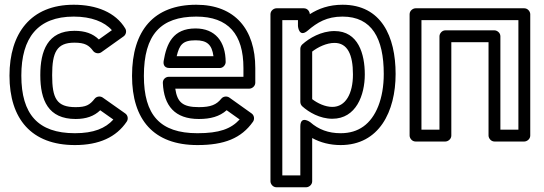

<svg xmlns="http://www.w3.org/2000/svg" viewBox="-20 -572 2295 810"><path d="M299 -70C343.4 -70 377.1 -81.9 402.8 -106.8L458.2 -67.7C424.7 -30.7 375.4 -10 296 -10C139.9 -10 70 -90.6 70 -253C70 -412.3 139.2 -502 291 -502C365.3 -502 420.8 -480 452 -444.7L397 -405.5C371.1 -430.7 338.4 -442 294 -442C181.1 -442 150 -357.6 150 -255C150 -148.6 183.8 -70 299 -70ZM299 -120C219.2 -120 200 -156.6 200 -255C200 -351.9 219.6 -392 294 -392C338.2 -392 355.3 -381 372.9 -357.1C379.9 -347.7 395.8 -343.3 407.5 -351.6L501.5 -418.6C511.9 -426 515.1 -440.8 508.4 -451.9C467.5 -520 386.7 -552 291 -552C108.9 -552 20 -430.4 20 -253C20 -70.4 112.6 40 296 40C398.3 40 470.4 6.7 514.7 -59C522.2 -70.1 519.4 -85.7 508.4 -93.4L413.4 -160.4C403.6 -167.4 387.8 -166.2 379.3 -155.4C358.6 -129 342.7 -120 299 -120Z M808 -502C943.5 -502 1007 -427.4 1007 -285V-248H692C678.9 -248 666.3 -237.5 667 -221.9C671.3 -125.5 717.7 -70 819 -70C867.9 -70 906.1 -80.3 936.2 -107L991 -68C954.4 -28.2 905.1 -10 813 -10C654.4 -10 587 -87.6 587 -252C587 -425.7 657.9 -502 808 -502ZM808 -552C630.1 -552 537 -444.9 537 -252C537 -67.5 627.6 40 813 40C925.9 40 998 11.6 1047.4 -58.6C1054.5 -68.6 1053.1 -85.1 1041.5 -93.4L947.5 -160.4C938 -167.1 922.2 -166.4 913.6 -155.7C893.2 -130.5 869.7 -120 819 -120C749.7 -120 727.8 -141.2 719.4 -198H1032C1042.7 -198 1057 -207.9 1057 -223V-285C1057 -447.4 971.8 -552 808 -552ZM932 -310C932 -397.1 887.4 -452 805 -452C709.6 -452 682.7 -388.1 670.3 -314.1C669.1 -306.7 668.4 -285 695 -285H907C922.1 -285 932 -299.3 932 -310ZM880.5 -335H725.4C737.1 -382.8 750 -402 805 -402C853.1 -402 873.9 -384.2 880.5 -335Z M1425 -502C1549.2 -502 1599 -409.7 1599 -260C1599 -156 1566.1 -76.1 1513 -38.4C1486.6 -19.6 1455.3 -10 1417 -10C1365.7 -10 1324 -25.5 1288.6 -56.7C1288.6 -56.7 1247 -87.4 1247 -38V168H1171V-487H1237V-462C1237 -462 1240.8 -410.9 1278.3 -443C1318.4 -477.4 1358.8 -502 1425 -502ZM1649 -260C1649 -418.1 1588.7 -552 1425 -552C1368 -552 1323.6 -535.6 1287.1 -512.2C1286 -525.4 1276.3 -537 1262 -537H1146C1135.3 -537 1121 -527.1 1121 -512V193C1121 203.7 1130.9 218 1146 218H1272C1282.7 218 1297 208.1 1297 193V10.3C1332 29.7 1373 40 1417 40C1579.5 40 1649 -101.3 1649 -260ZM1382 -71C1482.6 -71 1519 -171.2 1519 -258C1519 -343.7 1491.9 -441 1391 -441C1335.4 -441 1284.6 -411.3 1255.1 -384.5C1249.9 -379.7 1247 -372.3 1247 -366V-142C1247 -134.8 1250.5 -127.7 1255.3 -123.4C1282.4 -99 1329.1 -71 1382 -71ZM1382 -121C1351.6 -121 1319.4 -136.5 1297 -153.7V-354.4C1320.7 -373 1357.7 -391 1391 -391C1445.8 -391 1469 -342.3 1469 -258C1469 -176.8 1437.9 -121 1382 -121Z M2091 -25V-419C2091 -434.1 2076.7 -444 2066 -444H1859C1843.9 -444 1834 -429.7 1834 -419V-25H1758V-487H2167V-25ZM2041 0C2041 10.7 2050.9 25 2066 25H2192C2202.7 25 2217 15.1 2217 0V-512C2217 -522.7 2207.1 -537 2192 -537H1733C1722.3 -537 1708 -527.1 1708 -512V0C1708 10.7 1717.9 25 1733 25H1859C1869.7 25 1884 15.1 1884 0V-394H2041Z"/></svg>

Font: Fog Sans
Style: Outline
Weight: 700
Foundry: Intel Corporation
Version: Version 1.00